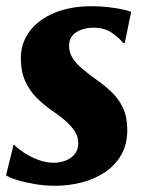

<svg xmlns="http://www.w3.org/2000/svg" viewBox="-20 -587 474 617"><path d="M381 -449H375.5Q365.5 -463 341 -480.5Q316.5 -498 281 -498Q260 -498 242 -491.8Q224 -485.5 213 -472.8Q202 -460 202 -440Q202 -420 211.8 -403Q221.5 -386 241 -369Q260.5 -352 289 -331.5Q317.5 -311.5 340 -289.8Q362.5 -268 375.8 -239Q389 -210 389 -169Q389 -123.5 370 -90Q351 -56.5 318.2 -34.2Q285.5 -12 243.8 -1Q202 10 156 10Q124.5 10 91.8 4.5Q59 -1 34 -8.8Q9 -16.5 -0.5 -24L23.5 -121.5H25.5Q35.5 -111 55.5 -97.5Q75.5 -84 101.2 -74Q127 -64 153.5 -64Q171.5 -64 189.5 -70.5Q207.5 -77 219.5 -91Q231.5 -105 231.5 -127.5Q231.5 -147.5 220.5 -164.8Q209.5 -182 189.8 -199.2Q170 -216.5 142.5 -235Q119.5 -251 97.5 -273Q75.5 -295 61.2 -326Q47 -357 47 -399.5Q47 -449 75.5 -486.8Q104 -524.5 155.2 -545.8Q206.5 -567 274.5 -567Q301.5 -567 327.8 -564Q354 -561 373.8 -556.8Q393.5 -552.5 401.5 -549Z"/></svg>

Font: Merriweather 20pt Black
Style: Italic
Weight: 900
Italic angle: -7.8°
Version: Version 2.101